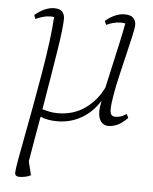

<svg xmlns="http://www.w3.org/2000/svg" viewBox="-52 -506 644 808"><g transform="rotate(5 270.0 -102.0)"><path d="M198 11Q179 11 161 8Q143 5 127 -2Q119 41 111 89Q103 137 94 189L108 247Q97 253 83.5 255.5Q70 258 60 258Q41 258 41 242Q41 229 48.5 187.5Q56 146 67.5 85Q79 24 92 -46.5Q105 -117 117 -188Q129 -259 137 -321Q145 -383 147 -425Q140 -426 134 -426Q116 -426 100.5 -421.5Q85 -417 69 -410L63 -426Q84 -444 105 -453Q126 -462 144 -462Q169 -462 179 -450.5Q189 -439 189 -421Q189 -385 174.5 -292.5Q160 -200 132 -34Q145 -30 161.5 -26.5Q178 -23 197 -23Q263 -23 312 -57.5Q361 -92 388 -148Q397 -188 407.5 -235.5Q418 -283 429 -332Q440 -381 448 -424Q440 -426 430 -426Q413 -426 398 -422Q383 -418 368 -411L361 -427Q382 -445 402.5 -453.5Q423 -462 441 -462Q468 -462 479 -450.5Q490 -439 490 -421Q490 -409 482.5 -376Q475 -343 464.5 -298.5Q454 -254 443 -207.5Q432 -161 425 -121Q418 -81 418 -57Q418 -29 440 -29Q453 -29 464 -33Q475 -37 487 -45L495 -29Q469 -3 449.5 4.5Q430 12 414 12Q395 12 383 -3Q371 -18 371 -48Q371 -61 377 -92Q348 -44 301.5 -16.5Q255 11 198 11Z"/></g></svg>

Font: Petrona ExtraLight
Style: Italic
Weight: 200
Italic angle: -9°
Designer: Ringo R. Seeber
Foundry: Ringo R. Seeber
Version: Version 2.001; ttfautohint (v1.8.3)